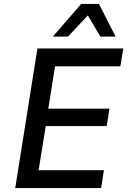

<svg xmlns="http://www.w3.org/2000/svg" viewBox="-20 -950 647 970"><path d="M57 0 169 -705H603L588 -615H258L224 -401H533L519 -313H211L175 -90H505L491 0ZM247 -765 390 -930H480L564 -765H487L424 -872L323 -765Z"/></svg>

Font: Nunito Sans 7pt SemiCondensed SemiBold
Style: Italic
Weight: 600
Width: 4
Italic angle: -9°
Designer: Vernon Adams
Foundry: Vernon Adams
Version: Version 3.101;gftools[0.9.27]